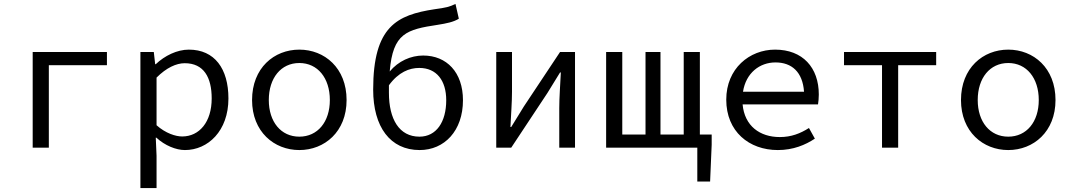

<svg xmlns="http://www.w3.org/2000/svg" viewBox="-20 -750 5440 975"><path d="M146 0H228V-419H523V-486H146Z M693 205H775V41L771 -51H774C817 -11 874 12 919 12C1036 12 1140 -85 1140 -250C1140 -401 1070 -498 939 -498C879 -498 816 -467 771 -424H768L761 -486H693ZM905 -57C872 -57 821 -73 775 -114V-356C825 -406 875 -429 918 -429C1015 -429 1055 -357 1055 -250C1055 -130 992 -57 905 -57Z M1500 12C1628 12 1740 -81 1740 -242C1740 -405 1628 -498 1500 -498C1372 -498 1260 -405 1260 -242C1260 -81 1372 12 1500 12ZM1500 -56C1407 -56 1345 -131 1345 -242C1345 -354 1407 -430 1500 -430C1593 -430 1655 -354 1655 -242C1655 -131 1593 -56 1500 -56Z M2111 12C2237 12 2331 -86 2331 -241C2331 -383 2248 -468 2129 -468C2066 -468 2003 -440 1959 -387C1975 -582 2045 -600 2203 -624C2247 -631 2283 -638 2310 -655L2293 -730C2262 -715 2245 -711 2186 -703C1997 -674 1875 -617 1875 -295C1875 -105 1962 12 2111 12ZM2110 -56C2007 -56 1955 -145 1955 -279V-317C2004 -384 2059 -405 2109 -405C2197 -405 2246 -341 2246 -241C2246 -131 2196 -56 2110 -56Z M2500 0H2576L2760 -278C2778 -307 2806 -352 2824 -382H2828C2825 -319 2820 -254 2820 -202V0H2900V-486H2824L2640 -209C2622 -179 2594 -135 2576 -105H2572C2575 -167 2580 -232 2580 -284V-486H2500Z M3058 0H3521V172H3586L3594 -15V-67H3534V-486H3452V-67H3334V-486H3258V-67H3140V-486H3058Z M3930 12C4008 12 4070 -14 4118 -46L4088 -100C4044 -72 3998 -54 3940 -54C3839 -54 3761 -110 3751 -220H4134C4136 -233 4138 -251 4138 -270C4138 -407 4056 -498 3916 -498C3786 -498 3668 -402 3668 -244C3668 -82 3784 12 3930 12ZM3918 -433C4001 -433 4056 -384 4063 -284H3753C3768 -380 3838 -433 3918 -433Z M4459 0H4541V-419H4734V-486H4266V-419H4459Z M5100 12C5228 12 5340 -81 5340 -242C5340 -405 5228 -498 5100 -498C4972 -498 4860 -405 4860 -242C4860 -81 4972 12 5100 12ZM5100 -56C5007 -56 4945 -131 4945 -242C4945 -354 5007 -430 5100 -430C5193 -430 5255 -354 5255 -242C5255 -131 5193 -56 5100 -56Z"/></svg>

Font: Hasklig
Style: Regular
Weight: 400
Monospace: yes
Designer: Paul D. Hunt, Teo Tuominen
Foundry: Adobe Systems Incorporated
Version: Version 2.030;PS 1.0;hotconv 16.6.51;makeotf.lib2.5.65220